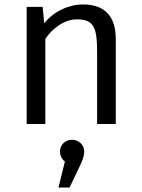

<svg xmlns="http://www.w3.org/2000/svg" viewBox="-20 -558 640 864"><path d="M100 0H184V-383C212 -425 265 -471 327 -471C406 -471 417 -428 417 -320V0H501V-382C501 -480 456 -538 353 -538C291 -538 221 -507 179 -453L172 -527H100ZM304 71C274 71 250 93 250 124C250 142 258 158 272 169L243 286H293L344 179C354 156 359 141 359 124C359 94 335 71 304 71Z"/></svg>

Font: FiraMono Nerd Font
Style: Regular
Weight: 400
Designer: Carrois Corporate & Edenspiekermann AG
Foundry: Carrois Corporate GbR & Edenspiekermann AG
Version: Version 003.206;Nerd Fonts 3.3.0